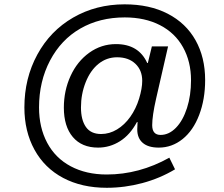

<svg xmlns="http://www.w3.org/2000/svg" viewBox="-20 -745 1055 903"><path d="M944.8 -368.7Q944.8 -277.8 916.7 -204.3Q888.7 -130.9 838.6 -90.8Q788.6 -50.8 726.6 -50.8Q677.2 -50.8 651.4 -73Q625.5 -95.2 625.5 -136.7L627 -170.9H624Q591.8 -110.8 544.2 -80.8Q496.6 -50.8 441.4 -50.8Q364.7 -50.8 322.5 -100.6Q280.3 -150.4 280.3 -238.8Q280.3 -318.8 311.8 -387.7Q343.3 -456.5 399.9 -497.1Q456.5 -537.6 525.4 -537.6Q632.3 -537.6 672.4 -448.7H675.3L694.3 -526.9H770.5L713.9 -279.8Q695.8 -199.7 695.8 -156.2Q695.8 -110.4 735.4 -110.4Q774.4 -110.4 807.4 -144Q840.3 -177.7 859.4 -236.8Q878.4 -295.9 878.4 -367.7Q878.4 -455.1 840.8 -522.7Q803.2 -590.3 732.4 -626.7Q661.6 -663.1 566.9 -663.1Q448.7 -663.1 357.9 -610.8Q267.1 -558.6 215.3 -460.2Q163.6 -361.8 163.6 -239.7Q163.6 -145.5 201.9 -73.5Q240.2 -1.5 312.7 37.1Q385.3 75.7 481.9 75.7Q634.8 75.7 776.4 -3.4L803.2 51.3Q732.4 93.8 649.7 116Q566.9 138.2 481.9 138.2Q364.7 138.2 277.1 91.8Q189.5 45.4 142.1 -41Q94.7 -127.4 94.7 -239.7Q94.7 -376.5 155.5 -488.3Q216.3 -600.1 324.2 -662.4Q432.1 -724.6 565.9 -724.6Q683.6 -724.6 769 -680.4Q854.5 -636.2 899.7 -555.7Q944.8 -475.1 944.8 -368.7ZM648.9 -364.7Q648.9 -414.6 616.7 -445.1Q584.5 -475.6 530.8 -475.6Q481.4 -475.6 443.1 -444.6Q404.8 -413.6 382.8 -357.9Q360.8 -302.2 360.8 -239.7Q360.8 -181.2 384 -147.9Q407.2 -114.7 455.6 -114.7Q494.6 -114.7 530.3 -136.2Q565.9 -157.7 592.8 -195.6Q619.6 -233.4 634.3 -281.5Q648.9 -329.6 648.9 -364.7Z"/></svg>

Font: Liberation Sans
Style: Italic
Weight: 400
Italic angle: -12°
Designer: Steve Matteson
Foundry: Ascender Corporation
Version: Version 2.1.5